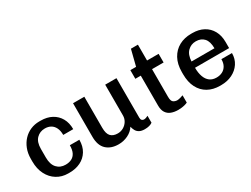

<svg xmlns="http://www.w3.org/2000/svg" viewBox="-56 -1188 2241 1712"><g transform="rotate(-30 1065.0 -332.0)"><path d="M276 10Q212 10 161 -21.5Q110 -53 81 -110Q52 -167 52 -242V-269Q52 -326 70 -372Q88 -418 119.5 -451.5Q151 -485 193 -503Q235 -521 283 -521H298Q363 -521 411 -495Q459 -469 485.5 -422Q512 -375 512 -310H409Q409 -354 394.5 -383.5Q380 -413 354.5 -427.5Q329 -442 295 -442Q243 -442 208.5 -407Q174 -372 174 -301V-213Q174 -142 207.5 -105.5Q241 -69 296 -69Q332 -69 358.5 -82.5Q385 -96 399.5 -125Q414 -154 414 -201H512Q512 -134 483 -86.5Q454 -39 404 -14.5Q354 10 291 10Z M797 10Q718 10 672 -33.5Q626 -77 626 -165V-511H742V-191Q742 -130 766.5 -104Q791 -78 838 -78Q870 -78 897 -93.5Q924 -109 940.5 -135.5Q957 -162 957 -194V-511H1073V-104Q1073 -85 1082 -77Q1091 -69 1102 -69Q1113 -69 1124 -73Q1135 -77 1145 -82V-11Q1132 -1 1112 4.5Q1092 10 1065 10Q1032 10 1011 -1.5Q990 -13 979.5 -32.5Q969 -52 964 -74Q939 -34 893.5 -12Q848 10 797 10Z M1410 10Q1370 10 1338.5 -2Q1307 -14 1289.5 -41.5Q1272 -69 1272 -114V-422H1216V-511H1275L1316 -674H1388V-511H1507V-422H1388V-137Q1388 -93 1406 -81Q1424 -69 1445 -69Q1456 -69 1475.5 -74Q1495 -79 1507 -84V-9Q1495 -3 1478 1.5Q1461 6 1443 8Q1425 10 1410 10Z M1840 10Q1770 10 1717 -19.5Q1664 -49 1634.5 -106Q1605 -163 1605 -244V-267Q1605 -348 1636.5 -405Q1668 -462 1722.5 -491.5Q1777 -521 1847 -521H1860Q1925 -521 1974 -494.5Q2023 -468 2050 -419Q2077 -370 2077 -304V-241H1726Q1726 -188 1740 -149Q1754 -110 1781.5 -89.5Q1809 -69 1850 -69Q1884 -69 1910.5 -82.5Q1937 -96 1952.5 -123Q1968 -150 1968 -190H2077Q2077 -130 2047 -85Q2017 -40 1966 -15Q1915 10 1850 10ZM1727 -305H1963Q1963 -375 1932.5 -408.5Q1902 -442 1849 -442Q1799 -442 1764.5 -407.5Q1730 -373 1727 -305Z"/></g></svg>

Font: Chivo Medium Medium
Style: Regular
Weight: 500
Version: Version 2.002